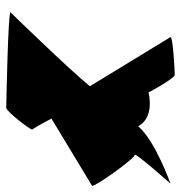

<svg xmlns="http://www.w3.org/2000/svg" viewBox="-2 -590 592 629"><g transform="rotate(90 294.5 -276.0)"><path d="M21 -14C16 -6 324 0 334 0C345 0 407 -79 405 -86C405 -86 405 -80 369 -148L589 -281C595 -288 500 -421 488 -421C478 -421 582 -538 582 -538C582 -538 441 -488 394 -432C365 -488 283 -466 283 -466C281 -473 236 -552 226 -552C212 -552 99 -546 102 -538L263 -274C208 -206 21 -14 21 -14Z"/></g></svg>

Font: Ampere
Style: CndIta
Weight: 400
Version: Version 1